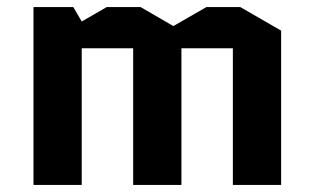

<svg xmlns="http://www.w3.org/2000/svg" viewBox="-20 -525 893 545"><path d="M778 -438V0H641V-388H495V0H358V-388H212V0H75V-505H188L212 -464L283 -505H379L472 -451L566 -505H662Z"/></svg>

Font: Quantico
Style: Bold
Weight: 700
Designer: Matt Desmond
Foundry: MADtype
Version: Version 2.002